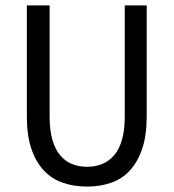

<svg xmlns="http://www.w3.org/2000/svg" viewBox="-20 -676 640 708"><path d="M301 12Q253 12 212 -2Q171 -16 141.5 -47.5Q112 -79 95.5 -128Q79 -177 79 -248V-656H163V-246Q163 -195 173.5 -159.5Q184 -124 202.5 -102.5Q221 -81 246 -71Q271 -61 301 -61Q331 -61 356 -71Q381 -81 400 -102.5Q419 -124 429.5 -159.5Q440 -195 440 -246V-656H521V-248Q521 -177 504.5 -128Q488 -79 459 -47.5Q430 -16 389.5 -2Q349 12 301 12Z"/></svg>

Font: Source Code Pro
Style: Regular
Weight: 400
Monospace: yes
Designer: Paul D. Hunt, Teo Tuominen
Foundry: Adobe Systems Incorporated
Version: Version 2.030;PS 1.000;hotconv 16.6.51;makeotf.lib2.5.65220